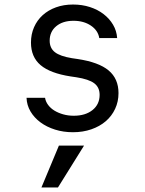

<svg xmlns="http://www.w3.org/2000/svg" viewBox="-20 -570 640 848"><path d="M97.2 -138Q98.4 -105.4 114.7 -77.8Q131 -50.2 158.6 -29.7Q186.2 -9.2 223.1 2.4Q260 14 302.4 14Q346.4 14 383.5 1.1Q420.6 -11.8 447.1 -34.6Q473.6 -57.4 488.5 -89.3Q503.4 -121.2 503.4 -158.8Q503.4 -222.4 459.7 -258.9Q416 -295.4 322.4 -309.4L297.8 -313Q245.4 -321.6 222.4 -339.6Q199.4 -357.6 199.4 -390.4Q199.4 -430 228.2 -454.1Q257 -478.2 304.6 -478.2Q349.8 -478.2 381.4 -456.9Q413 -435.6 418.4 -402H497.4Q495.2 -434 479.3 -460.9Q463.4 -487.8 437.4 -507.8Q411.4 -527.8 377 -538.9Q342.6 -550 302.6 -550Q261.2 -550 227.1 -537.6Q193 -525.2 168.5 -503Q144 -480.8 130.4 -449.9Q116.8 -419 116.8 -382Q116.8 -318.4 159.2 -282.4Q201.6 -246.4 292.2 -232.4L316.8 -228.8Q372.4 -220.2 396.2 -202.2Q420 -184.2 420 -151Q420 -109.2 388.7 -84Q357.4 -58.8 305.8 -58.8Q281 -58.8 259.1 -65Q237.2 -71.2 220.2 -81.6Q203.2 -92 192.4 -106.7Q181.6 -121.4 179 -138ZM351.2 73H240.2L163 258H236Z"/></svg>

Font: CommitMonoV143 ExtLt
Style: Regular
Weight: 200
Monospace: yes
Designer: Eigil Nikolajsen
Foundry: Eigil Nikolajsen
Version: Version 1.143